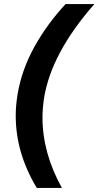

<svg xmlns="http://www.w3.org/2000/svg" viewBox="-20 -820 482 940"><path d="M57 -253Q57 -304 66 -358Q86 -478 148 -590Q210 -702 301 -800H442Q232 -561 196 -342Q188 -289 188 -245Q188 -71 283 100H160Q57 -71 57 -253Z"/></svg>

Font: Oak Sans
Style: Bold Italic
Weight: 700
Italic angle: -9.5°
Foundry: Erik Kennedy, Walven
Version: Version 1.000